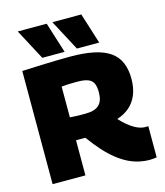

<svg xmlns="http://www.w3.org/2000/svg" viewBox="-135 -1036 985 1147"><g transform="rotate(-15 358.0 -462.5)"><path d="M648 10Q615 10 581.5 2.5Q548 -5 515 -21.5Q482 -38 448.5 -64.5Q415 -91 380.5 -129Q346 -167 310 -217Q306 -217 299 -217Q292 -217 286 -217Q278 -217 269.5 -217Q261 -217 252 -217V0H49V-700Q114 -703 168 -705Q222 -707 267 -708Q312 -709 347 -709Q432 -709 493 -696Q554 -683 592.5 -656Q631 -629 649 -586.5Q667 -544 667 -487Q667 -429 649 -386.5Q631 -344 599 -317Q567 -290 523 -276Q544 -253 564.5 -236Q585 -219 603.5 -208Q622 -197 639.5 -191.5Q657 -186 674 -186Q678 -186 682.5 -186.5Q687 -187 691 -187V6Q684 7 673.5 8.5Q663 10 648 10ZM348 -356Q377 -356 397.5 -362Q418 -368 431.5 -380.5Q445 -393 451.5 -412.5Q458 -432 458 -460Q458 -493 449 -513.5Q440 -534 416.5 -543.5Q393 -553 352 -553Q338 -553 328 -553Q318 -553 307.5 -552.5Q297 -552 284 -551.5Q271 -551 252 -549V-359Q265 -358 275 -357.5Q285 -357 295.5 -356.5Q306 -356 318.5 -356Q331 -356 348 -356ZM399 -745 298 -935H477L537 -745ZM185 -745 84 -935H263L323 -745Z"/></g></svg>

Font: Georama ExtraCondensed Thin ExtraBold
Style: Regular
Weight: 800
Version: Version 1.001